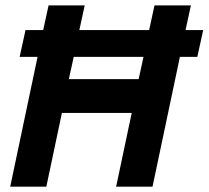

<svg xmlns="http://www.w3.org/2000/svg" viewBox="-20 -696 778 716"><path d="M413.1 0 471.2 -274.9H210.9L152.8 0H18.1L120.1 -483.9H53.2L75.2 -584H141.1L161.1 -675.8H295.9L275.9 -584H536.1L556.2 -675.8H691.9L671.9 -584H737.8L715.8 -483.9H650.9L548.8 0ZM497.1 -400.9 515.1 -483.9H254.9L236.8 -400.9Z"/></svg>

Font: Clear Sans
Style: Bold Italic
Weight: 700
Italic angle: -12°
Foundry: Intel Corporation
Version: Version 1.00